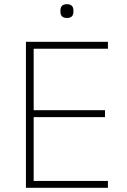

<svg xmlns="http://www.w3.org/2000/svg" viewBox="-20 -898 606 918"><path d="M104 0V-698H496V-665H141V-371H482V-338H141V-33H496V0ZM300 -812C277 -812 269 -825 269 -841V-849C269 -865 277 -878 300 -878C323 -878 331 -865 331 -849V-841C331 -825 323 -812 300 -812Z"/></svg>

Font: Plexus Sans ExtraLight
Style: Regular
Weight: 250
Version: Version 2.001;PS 002.001;hotconv 1.0.70;makeotf.lib2.5.58329